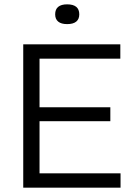

<svg xmlns="http://www.w3.org/2000/svg" viewBox="-20 -864 612 884"><path d="M87 0V-660H162V0ZM117 0V-66H535V0ZM117 -306V-370H488V-306ZM117 -594V-660H534V-594ZM289 -753Q262 -753 248 -764.5Q234 -776 234 -798Q234 -821 248 -832.5Q262 -844 289 -844Q317 -844 331 -832.5Q345 -821 345 -798Q345 -776 331 -764.5Q317 -753 289 -753Z"/></svg>

Font: Bricolage Grotesque Light
Style: Regular
Weight: 300
Designer: Mathieu Triay
Foundry: Atelier Triay
Version: Version 1.000;gftools[0.9.30]